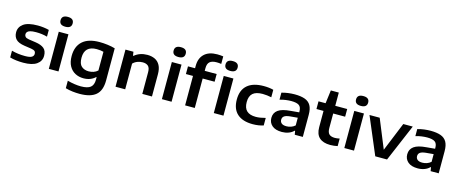

<svg xmlns="http://www.w3.org/2000/svg" viewBox="-51 -1656 6529 2725"><g transform="rotate(15 3214.0 -294.0)"><path d="M255.5 10Q202 10 151.8 4Q101.5 -2 58.5 -14.5V-113.5Q105 -100.5 154.8 -94.2Q204.5 -88 254.5 -88Q325.5 -88 353.8 -105.2Q382 -122.5 382 -154Q382 -178.5 367.8 -192.2Q353.5 -206 313 -212.5L211 -227.5Q121 -241 84 -280.2Q47 -319.5 47 -382.5Q47 -459 112.2 -506.5Q177.5 -554 321.5 -554Q365 -554 408.5 -548.5Q452 -543 486.5 -533.5V-434.5Q410 -456 323 -456Q266.5 -456 236 -447Q205.5 -438 193.8 -422.8Q182 -407.5 182 -388.5Q182 -367.5 195.8 -352.2Q209.5 -337 249.5 -330.5L351.5 -315.5Q434 -303.5 475.8 -268.5Q517.5 -233.5 517.5 -161Q517.5 -82 451.5 -36Q385.5 10 255.5 10Z M630 0V-545.5H772V0ZM701 -638Q612 -638 612 -710Q612 -782.5 701 -782.5Q790 -782.5 790 -710Q790 -638 701 -638Z M1141.5 230Q1091.5 230 1038.2 223.8Q985 217.5 934 203V93Q989 108 1039.8 115.2Q1090.5 122.5 1132 122.5Q1230.5 122.5 1273.2 87.8Q1316 53 1316 -24.5V-61H1309Q1277.5 -30.5 1234.2 -14Q1191 2.5 1137 2.5Q1070.5 2.5 1015.8 -26.2Q961 -55 928.2 -113.5Q895.5 -172 895.5 -261Q895.5 -402 979.5 -478Q1063.5 -554 1228.5 -554Q1286 -554 1346.8 -546.2Q1407.5 -538.5 1458 -523.5V-51Q1458 96.5 1380.5 163.2Q1303 230 1141.5 230ZM1184 -112Q1219 -112 1254 -123.2Q1289 -134.5 1316 -160V-434.5Q1296 -440 1270.8 -443.2Q1245.5 -446.5 1215.5 -446.5Q1037 -446.5 1037 -273Q1037 -184 1078.2 -148Q1119.5 -112 1184 -112Z M1610 0V-545.5H1727L1736 -489H1743Q1819.5 -554 1932 -554Q1995 -554 2043.2 -530.8Q2091.5 -507.5 2118.5 -457Q2145.5 -406.5 2145.5 -325V0H2003.5V-318.5Q2003.5 -383 1974.8 -408.8Q1946 -434.5 1894.5 -434.5Q1857.5 -434.5 1819 -420.8Q1780.5 -407 1752 -377.5V0Z M2291.5 0V-545.5H2433.5V0ZM2362.5 -638Q2273.5 -638 2273.5 -710Q2273.5 -782.5 2362.5 -782.5Q2451.5 -782.5 2451.5 -710Q2451.5 -638 2362.5 -638Z M2632.5 0V-432.5H2528.5V-545.5H2632.5V-580.5Q2632.5 -693.5 2698.8 -755.8Q2765 -818 2887 -818Q2912 -818 2932.8 -816.2Q2953.5 -814.5 2975.5 -811.5V-701Q2939 -706.5 2908 -706.5Q2839 -706.5 2806.8 -678Q2774.5 -649.5 2774.5 -586V-545.5H2950V-432.5H2774.5V0Z M3054 0V-545.5H3196V0ZM3125 -638Q3036 -638 3036 -710Q3036 -782.5 3125 -782.5Q3214 -782.5 3214 -710Q3214 -638 3125 -638Z M3626.5 10Q3478 10 3398.8 -61.2Q3319.5 -132.5 3319.5 -271.5Q3319.5 -410.5 3402 -482.2Q3484.5 -554 3642 -554Q3721.5 -554 3784 -537.5V-427.5Q3751 -434 3720.2 -438Q3689.5 -442 3655 -442Q3557.5 -442 3511 -400.8Q3464.5 -359.5 3464.5 -272.5Q3464.5 -184.5 3509.5 -143.2Q3554.5 -102 3641 -102Q3673.5 -102 3706.5 -107.2Q3739.5 -112.5 3784 -124V-13.5Q3751 -2.5 3710.8 3.8Q3670.5 10 3626.5 10Z M4055.5 9.5Q3959.5 9.5 3910 -33.8Q3860.5 -77 3860.5 -146Q3860.5 -220 3917 -261.5Q3973.5 -303 4100 -312.5L4222.5 -323.5V-334.5Q4222.5 -401 4187.2 -425.2Q4152 -449.5 4073 -449.5Q4038 -449.5 3992.8 -443.5Q3947.5 -437.5 3905.5 -424.5V-527.5Q3949.5 -541 4000.5 -547.5Q4051.5 -554 4095.5 -554Q4186.5 -554 4245.5 -532.8Q4304.5 -511.5 4333.2 -461.5Q4362 -411.5 4362 -324.5V0H4243.5L4234 -55H4227Q4197 -23.5 4151.8 -7Q4106.5 9.5 4055.5 9.5ZM4002 -157.5Q4002 -124.5 4025.2 -105Q4048.5 -85.5 4097 -85.5Q4130.5 -85.5 4163.2 -96.8Q4196 -108 4222.5 -131.5V-244.5L4112 -234.5Q4051.5 -228.5 4026.8 -209.5Q4002 -190.5 4002 -157.5Z M4765.5 10Q4661.5 10 4606 -40Q4550.5 -90 4550.5 -193.5V-432.5H4446.5V-545.5H4550.5L4575.5 -740H4692.5V-545.5H4868V-432.5H4692.5V-220Q4692.5 -155.5 4720 -129.8Q4747.5 -104 4804 -104Q4833 -104 4873.5 -112.5V-2Q4848.5 3.5 4820.8 6.8Q4793 10 4765.5 10Z M4972 0V-545.5H5114V0ZM5043 -638Q4954 -638 4954 -710Q4954 -782.5 5043 -782.5Q5132 -782.5 5132 -710Q5132 -638 5043 -638Z M5426.5 0 5195.5 -545.5H5345.5L5519 -121.5L5692 -545.5H5831.5L5599.5 0Z M6052 9.5Q5956 9.5 5906.5 -33.8Q5857 -77 5857 -146Q5857 -220 5913.5 -261.5Q5970 -303 6096.5 -312.5L6219 -323.5V-334.5Q6219 -401 6183.8 -425.2Q6148.5 -449.5 6069.5 -449.5Q6034.5 -449.5 5989.2 -443.5Q5944 -437.5 5902 -424.5V-527.5Q5946 -541 5997 -547.5Q6048 -554 6092 -554Q6183 -554 6242 -532.8Q6301 -511.5 6329.8 -461.5Q6358.5 -411.5 6358.5 -324.5V0H6240L6230.5 -55H6223.5Q6193.5 -23.5 6148.2 -7Q6103 9.5 6052 9.5ZM5998.5 -157.5Q5998.5 -124.5 6021.8 -105Q6045 -85.5 6093.5 -85.5Q6127 -85.5 6159.8 -96.8Q6192.5 -108 6219 -131.5V-244.5L6108.5 -234.5Q6048 -228.5 6023.2 -209.5Q5998.5 -190.5 5998.5 -157.5Z"/></g></svg>

Font: Encode Sans Expanded Expanded SemiBold
Style: Regular
Weight: 600
Width: 7
Designer: Multiple Designers
Foundry: Impallari Type
Version: Version 3.000; ttfautohint (v1.8.3) -l 8 -r 50 -G 200 -x 14 